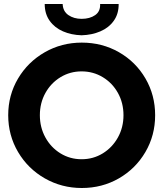

<svg xmlns="http://www.w3.org/2000/svg" viewBox="-20 -943 826 971"><path d="M21.5 -360.4Q21.5 -461.9 71.3 -545.9Q121.1 -629.9 206.3 -678.7Q291.5 -727.5 393.6 -727.5Q496.6 -727.5 581.5 -679Q666.5 -630.4 715.6 -546.1Q764.6 -461.9 764.6 -360.4Q764.6 -258.3 715.3 -174.1Q666 -89.8 581.3 -41Q496.6 7.8 393.6 7.8Q292 7.8 206.5 -41Q121.1 -89.8 71.3 -174.3Q21.5 -258.8 21.5 -360.4ZM604.5 -360.4Q604.5 -422.4 576.4 -472.9Q548.3 -523.4 499.8 -552.7Q451.2 -582 392.6 -582Q334.5 -582 286.1 -552.7Q237.8 -523.4 209.7 -472.9Q181.6 -422.4 181.6 -360.4Q181.6 -298.8 209.5 -248Q237.3 -197.3 285.6 -167.5Q334 -137.7 392.6 -137.7Q451.7 -137.7 500 -167.5Q548.3 -197.3 576.4 -248Q604.5 -298.8 604.5 -360.4ZM206.1 -922.9H296.9Q298.3 -885.7 325.9 -866.7Q353.5 -847.7 392.6 -847.7Q434.1 -847.7 461.2 -866.5Q488.3 -885.3 486.3 -922.9H580.1Q580.6 -873 555.4 -837.9Q530.3 -802.7 487.5 -784.4Q444.8 -766.1 392.6 -764.6Q340.8 -766.1 298.6 -784.4Q256.3 -802.7 231.2 -837.9Q206.1 -873 206.1 -922.9Z"/></svg>

Font: Reddit Sans Chocolate ExtraBold
Style: Regular
Weight: 800
Designer: Stephen Hutchings
Foundry: Reddit
Version: Version 1.011